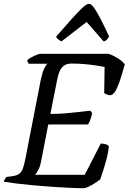

<svg xmlns="http://www.w3.org/2000/svg" viewBox="-30 -986 674 1006"><path d="M407 0Q376 0 332 -2Q288 -4 238.5 -7.5Q189 -11 140.5 -15.5Q92 -20 52.5 -25Q13 -30 -10 -34Q-8 -42 -3.5 -49Q1 -56 5 -59L35 -63Q59 -66 71.5 -76Q84 -86 91 -106.5Q98 -127 105 -164L184 -570Q192 -607 202 -627.5Q212 -648 219 -652H121Q119 -654 116 -659Q113 -664 113 -671Q120 -678 134 -685.5Q148 -693 161.5 -698.5Q175 -704 180 -704H540Q563 -696 587 -681Q611 -666 624 -649Q614 -613 603.5 -579.5Q593 -546 582 -522.5Q571 -499 559 -491Q549 -484 534.5 -489.5Q520 -495 516 -498L518 -635Q501 -639 473.5 -643Q446 -647 413 -650Q380 -653 344 -653Q319 -653 304 -641Q289 -629 281.5 -610.5Q274 -592 270 -571L234 -389Q275 -389 311 -392Q347 -395 380 -399Q413 -403 443 -406L453 -393Q448 -371 442 -355.5Q436 -340 431 -334H223L185 -139Q180 -113 170.5 -95.5Q161 -78 154 -70H414L498 -234Q514 -234 527.5 -229Q541 -224 540 -217Q538 -191 529.5 -158Q521 -125 511.5 -95Q502 -65 495 -46Q485 -38 468 -27Q451 -16 434.5 -8Q418 0 407 0ZM292 -769Q282 -774 274 -780.5Q266 -787 264 -794Q308 -844 342 -882.5Q376 -921 400 -943.5Q424 -966 436 -966Q448 -966 463.5 -944Q479 -922 499 -883Q519 -844 542 -794Q537 -787 531 -779.5Q525 -772 513 -769L424 -871Z"/></svg>

Font: Texturina Medium 12pt Medium
Style: Italic
Weight: 500
Italic angle: -11°
Version: Version 1.002